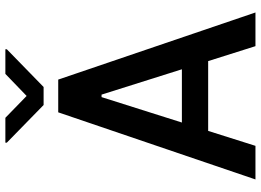

<svg xmlns="http://www.w3.org/2000/svg" viewBox="-147 -815 962 708"><g transform="rotate(-90 334.0 -461.0)"><path d="M150.2 0H26.3L273.8 -727.3H394.5L642 0H517.8L462.7 -174.4H205.3ZM329.9 -567.5 236.2 -271.3H432.5L339.1 -567.5ZM253.6 -922.2 334.2 -843.8 415.5 -922.2H506.4V-916.9L367.2 -781.2H300.8L161.9 -916.9V-922.2Z"/></g></svg>

Font: Interface Medium
Style: Regular
Weight: 500
Designer: Rasmus Andersson
Foundry: rsms
Version: Version 1.8